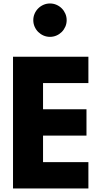

<svg xmlns="http://www.w3.org/2000/svg" viewBox="-20 -1073 566 1093"><path d="M54.1 0V-750H483.2V-600H225V-450.9H472.3V-300.9H225V-150H483.2V0ZM264.5 -863.2Q245 -863.2 227.7 -870.7Q210.5 -878.2 197.5 -891.1Q184.5 -904.1 177 -921.4Q169.5 -938.6 169.5 -958.2Q169.5 -977.7 177 -995Q184.5 -1012.3 197.5 -1025.2Q210.5 -1038.2 227.7 -1045.7Q245 -1053.2 264.5 -1053.2Q284.1 -1053.2 301.4 -1045.7Q318.6 -1038.2 331.6 -1025.2Q344.5 -1012.3 352 -995Q359.5 -977.7 359.5 -958.2Q359.5 -938.6 352 -921.4Q344.5 -904.1 331.6 -891.1Q318.6 -878.2 301.4 -870.7Q284.1 -863.2 264.5 -863.2Z"/></svg>

Font: Spartan ExtBd
Style: Regular
Weight: 800
Designer: Matt Bailey, Mirko Velimirovic
Foundry: Matt Bailey
Version: Version 1.005